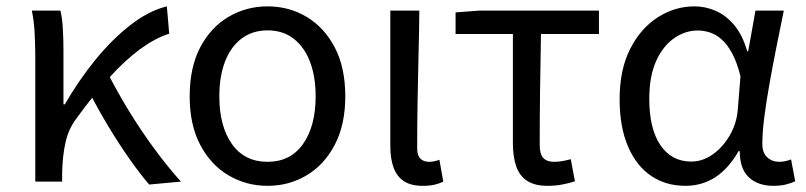

<svg xmlns="http://www.w3.org/2000/svg" viewBox="-20 -577 2562 610"><path d="M92.1 0V-394.4Q92.1 -427.2 90.3 -466.9Q88.6 -506.5 81.2 -543.4H171.8Q177.6 -521.5 179.6 -486.8Q181.6 -452.1 181.6 -416V-245.6H186Q229.2 -320.6 282.2 -385.9Q335.2 -451.2 393.7 -496.9Q452.2 -542.7 510.1 -556.8L517.6 -470.1Q472.6 -455.6 425.2 -420.9Q377.9 -386.1 327.8 -331.2Q277.6 -276.2 222.4 -200.1Q197.7 -167.5 188.1 -124.6Q178.6 -81.7 177.4 -28.3V0ZM453.9 9.3Q423.7 -26 390.3 -73.6Q357 -121.2 324.7 -174.8Q292.3 -228.5 265.7 -280.6L326 -337.7Q353.2 -284.1 390.5 -223.2Q427.8 -162.2 470.6 -104.1Q513.4 -46 554.8 0Z M830.1 13.4Q762.4 13.4 705.9 -20Q649.4 -53.3 616 -117Q582.6 -180.6 582.6 -271Q582.6 -362.5 616 -426.3Q649.4 -490 705.9 -523.4Q762.4 -556.8 830.1 -556.8Q898.2 -556.8 954.2 -523.4Q1010.2 -490 1043.6 -426.3Q1077 -362.5 1077 -271Q1077 -180.6 1043.6 -117Q1010.2 -53.3 954.2 -20Q898.2 13.4 830.1 13.4ZM830.1 -62.9Q902.7 -62.9 942.7 -119.5Q982.8 -176.2 982.8 -271Q982.8 -333.8 964.9 -380.8Q947 -427.8 912.8 -454.2Q878.7 -480.5 830.1 -480.5Q781.8 -480.5 747.2 -454.2Q712.6 -427.8 694.7 -380.8Q676.8 -333.8 676.8 -271Q676.8 -176.2 716.8 -119.5Q756.9 -62.9 830.1 -62.9Z M1323.3 13.4Q1285.9 13.4 1263.5 -1.2Q1241 -15.9 1230.6 -44.1Q1220.1 -72.3 1220.1 -112.4V-543.4H1312.3Q1311.5 -469.8 1309.5 -393.9Q1307.6 -318 1306.5 -244.8Q1305.4 -171.5 1305.4 -105.8Q1305.4 -83.3 1315.6 -73.1Q1325.7 -62.9 1343.4 -62.9Q1351 -62.9 1358.9 -64.4Q1366.8 -65.9 1376 -69.3L1388.4 0.1Q1376.8 5.7 1361.7 9.5Q1346.6 13.4 1323.3 13.4Z M1719.8 13.4Q1678.9 13.4 1654.8 -2.4Q1630.7 -18.1 1620.1 -48.5Q1609.5 -78.8 1609.5 -122.3V-469H1427.4V-537.6L1504.5 -543.4H1882.9V-469H1698.7Q1696.9 -377.1 1695.8 -287.7Q1694.7 -198.3 1694.7 -116.3Q1694.7 -87.6 1706 -75.2Q1717.3 -62.9 1740 -62.9Q1753.5 -62.9 1766.7 -65.2Q1779.9 -67.5 1793.4 -71.3L1806.6 -1.1Q1790.8 4.4 1768.1 8.9Q1745.4 13.4 1719.8 13.4Z M2157.5 13.4Q2095.8 13.4 2048.9 -18.1Q2001.9 -49.7 1975.3 -111.5Q1948.6 -173.3 1948.6 -262.3Q1948.6 -355.7 1982 -421.4Q2015.3 -487.2 2069.8 -522Q2124.2 -556.8 2186.6 -556.8Q2221 -556.8 2253.6 -542.7Q2286.1 -528.7 2312.6 -497.4Q2339 -466 2354 -414.2H2357.1L2380.2 -543.4H2470.2Q2459.2 -489.9 2447.5 -431.1Q2435.7 -372.4 2425.4 -314.9Q2415.1 -257.4 2408.5 -206.8Q2402 -156.3 2402 -119.2Q2402 -91.6 2417.5 -77.3Q2433 -62.9 2455.7 -62.9Q2465 -62.9 2475.1 -65Q2485.2 -67.1 2493.3 -70.5L2506.4 -1.1Q2495.3 4.4 2478 8.9Q2460.8 13.4 2436.7 13.4Q2388.6 13.4 2359.4 -13.5Q2330.2 -40.4 2330.3 -96.9H2326.5Q2263.8 13.4 2157.5 13.4ZM2176.1 -63.7Q2212.3 -63.7 2244.5 -86.5Q2276.8 -109.3 2299 -147.7Q2321.1 -186.1 2324.3 -232.1L2332.5 -334.6Q2321.5 -379.2 2306 -407.7Q2290.5 -436.2 2272.3 -452.1Q2254.1 -468.1 2234.7 -474.1Q2215.3 -480.1 2196.5 -480.1Q2157.2 -480.1 2121.9 -455.7Q2086.6 -431.4 2064.7 -383.3Q2042.8 -335.1 2042.8 -263Q2042.8 -168 2078.2 -115.8Q2113.7 -63.7 2176.1 -63.7Z"/></svg>

Font: Noto Sans TC
Style: Regular
Weight: 100
Designer: Ryoko NISHIZUKA 西塚涼子 (kana, bopomofo & ideographs); Paul D. Hunt (Latin, Greek & Cyrillic); Sandoll Communications 산돌커뮤니
Foundry: Adobe
Version: Version 2.004;hotconv 1.0.118;makeotfexe 2.5.65603